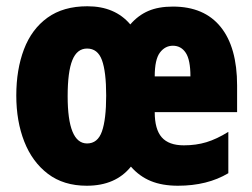

<svg xmlns="http://www.w3.org/2000/svg" viewBox="-20 -649 805 613"><path d="M532 -628Q632 -628 684.5 -563Q737 -498 737 -376V-291H474Q474 -236 496.5 -210.5Q519 -185 567 -185Q606 -185 639 -195Q672 -205 709 -228V-96Q642 -56 548 -56Q498 -56 461.5 -71Q425 -86 398 -117Q349 -56 257 -56Q183 -56 133 -94Q83 -132 57.5 -197Q32 -262 32 -344Q32 -427 56.5 -491.5Q81 -556 131.5 -592.5Q182 -629 259 -629Q347 -629 396 -571Q421 -600 453.5 -614Q486 -628 532 -628ZM532 -503Q507 -503 490.5 -481Q474 -459 474 -405H588Q588 -458 573 -480.5Q558 -503 532 -503ZM258 -494Q226 -494 211 -457Q196 -420 196 -342Q196 -191 258 -191Q292 -191 305.5 -229.5Q319 -268 319 -344Q319 -420 305.5 -457Q292 -494 258 -494Z"/></svg>

Font: Noto Sans Malayalam UI ExtraCondensed Black
Style: Regular
Weight: 900
Width: 2
Designer: Jelle Bosma - Monotype Design Team
Foundry: Monotype Imaging Inc.
Version: Version 2.104; ttfautohint (v1.8.4.7-5d5b)